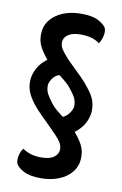

<svg xmlns="http://www.w3.org/2000/svg" viewBox="-82 -751 512 803"><g transform="rotate(10 174.0 -349.5)"><path d="M213 -191 191 -263Q211 -270 223 -287.5Q235 -305 235 -318Q235 -338 227.5 -352.5Q220 -367 206 -384Q193 -402 171 -419Q149 -436 124.5 -455.5Q100 -475 83 -498Q63 -524 54.5 -543.5Q46 -563 46 -587Q46 -624 66 -649.5Q86 -675 120 -689Q154 -703 197 -703Q246 -703 272 -688.5Q298 -674 304 -661Q307 -653 307 -644Q307 -631 302.5 -618Q298 -605 291 -594Q275 -606 255.5 -611.5Q236 -617 210 -617Q175 -617 156.5 -604Q138 -591 138 -571Q138 -556 145.5 -544Q153 -532 168 -515Q180 -501 199.5 -482.5Q219 -464 240 -443Q261 -422 275 -403Q293 -381 302 -360.5Q311 -340 311 -312Q311 -292 301.5 -268.5Q292 -245 270.5 -224Q249 -203 213 -191ZM149 4Q101 4 75 -10.5Q49 -25 43 -39Q41 -43 40.5 -47.5Q40 -52 40 -55Q40 -82 56 -105Q72 -94 91 -88Q110 -82 136 -82Q172 -82 190 -95.5Q208 -109 208 -128Q208 -144 201 -156Q194 -168 178 -185Q166 -198 146.5 -217Q127 -236 106.5 -256.5Q86 -277 71 -296Q54 -318 44.5 -339Q35 -360 35 -388Q35 -408 44.5 -431.5Q54 -455 75 -475.5Q96 -496 131 -508L153 -435Q133 -429 122 -412Q111 -395 111 -382Q111 -363 119 -348Q127 -333 141 -315Q153 -298 175.5 -280.5Q198 -263 222 -244Q246 -225 264 -201Q284 -176 292.5 -156.5Q301 -137 301 -112Q301 -76 281 -50Q261 -24 226.5 -10Q192 4 149 4Z"/></g></svg>

Font: Yanone Kaffeesatz ExtraLight
Style: Regular
Weight: 400
Version: Version 2.003